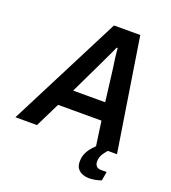

<svg xmlns="http://www.w3.org/2000/svg" viewBox="-195 -800 977 1098"><g transform="rotate(20 293.5 -251.0)"><path d="M-41 0 309 -686H469L577 0H449L428 -150H164L90 0ZM217 -256H412L388 -450Q386 -465 383.5 -481Q381 -497 379 -513.5Q377 -530 375.5 -545Q374 -560 373 -572H367Q359 -554 348 -530.5Q337 -507 326.5 -485Q316 -463 309 -448ZM474 184Q453 184 434 177Q415 170 403 154.5Q391 139 391 112Q391 83 401.5 60.5Q412 38 428 20Q444 2 460 -12H531L530 -8Q515 5 499.5 28Q484 51 484 78Q484 94 493 105Q502 116 523 116H556L547 170Q530 177 509.5 180.5Q489 184 474 184Z"/></g></svg>

Font: Archivo SemiCondensed SemiBold
Style: Italic
Weight: 600
Width: 4
Italic angle: -10°
Designer: Hector Gatti
Foundry: Omnibus-Type
Version: Version 2.001